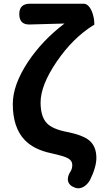

<svg xmlns="http://www.w3.org/2000/svg" viewBox="-20 -818 555 1036"><path d="M385 195Q352 183 347 158Q342 134 363 103Q370 89 370 72Q370 49 347.5 36.5Q325 24 257 9Q162 -11 113 -63Q49 -130 49 -257Q49 -360 131 -484Q209 -601 328 -691Q318 -691 289 -690Q193 -688 145 -686Q84 -682 84 -742Q84 -798 142 -798H286H387H431Q457 -798 475 -758Q489 -724 489 -688Q489 -682 486 -682H484Q373 -613 286 -485.5Q199 -358 199 -265Q199 -190 232 -154Q263 -121 342 -106Q428 -89 463 -59Q500 -27 500 34Q500 84 465 155Q451 178 431 190Q408 203 385 195Z"/></svg>

Font: GenSenRounded2 TW B
Style: Regular
Weight: 700
Version: Version 2.000;PS 2;hotconv 16.6.51;makeotf.lib2.5.65220 DEVE